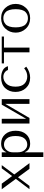

<svg xmlns="http://www.w3.org/2000/svg" viewBox="1310 -1862 801 3462"><g transform="rotate(-90 1711.0 -130.5)"><path d="M246 -207 90 0H31L217 -246L30 -500H131L268 -313L407 -500H465L297 -274L501 0H399Z M611 250V-500H696V-419H700Q737 -511 856 -511Q957 -511 1021 -439Q1085 -367 1085 -249Q1085 -131 1021 -59.5Q957 12 856 12Q737 12 700 -82H696V250ZM696 -300V-213Q696 -134 736.5 -87Q777 -40 835 -40Q903 -40 946.5 -92Q990 -144 990 -251Q990 -357 946.5 -408.5Q903 -460 835 -460Q777 -460 736.5 -413.5Q696 -367 696 -300Z M1300 -59 1555 -500H1655V0H1570V-438L1315 0H1215V-500H1300Z M2066 -40Q2144 -40 2211 -96L2240 -58Q2147 12 2041 12Q1926 12 1855.5 -63.5Q1785 -139 1785 -253Q1785 -364 1853.5 -437.5Q1922 -511 2043 -511Q2115 -511 2172.5 -482.5Q2230 -454 2249 -388H2180Q2169 -424 2134.5 -447.5Q2100 -471 2055 -471Q1988 -471 1934 -417Q1880 -363 1880 -251Q1880 -142 1933 -91Q1986 -40 2066 -40Z M2499 0V-460H2299V-500H2784V-460H2584V0Z M3372 -249Q3372 -141 3301 -64.5Q3230 12 3115 12Q2999 12 2926.5 -65Q2854 -142 2854 -249Q2854 -357 2926.5 -434Q2999 -511 3115 -511Q3230 -511 3301 -434.5Q3372 -358 3372 -249ZM3262.5 -137Q3277 -183 3277 -249Q3277 -315 3262.5 -361.5Q3248 -408 3222.5 -430.5Q3197 -453 3171 -462Q3145 -471 3114 -471Q3083 -471 3057 -462Q3031 -453 3005 -430.5Q2979 -408 2964 -361.5Q2949 -315 2949 -249Q2949 -183 2964 -137Q2979 -91 3005 -68.5Q3031 -46 3057 -37Q3083 -28 3114 -28Q3145 -28 3171 -37Q3197 -46 3222.5 -68.5Q3248 -91 3262.5 -137Z"/></g></svg>

Font: Tenor Sans
Style: Regular
Weight: 400
Designer: Denis Masharov
Foundry: Denis Masharov
Version: Version 1.1